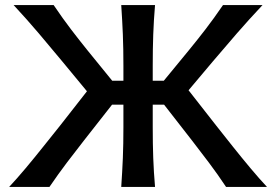

<svg xmlns="http://www.w3.org/2000/svg" viewBox="-20 -733 1083 753"><path d="M16 0Q45.5 -31.5 80.8 -73.5Q116 -115.5 151 -159.5Q186 -203.5 216.5 -241.5L321 -375L223.5 -493Q178.5 -547.5 132.2 -602Q86 -656.5 33.5 -713H190.5Q227 -659 258.8 -617.5Q290.5 -576 324 -534.5L420 -416.5H464V-474.5Q464 -542.5 461.8 -598Q459.5 -653.5 455.5 -713H588Q583 -653.5 581 -597.8Q579 -542 579 -474.5V-416.5H622.5L719.5 -534.5Q753.5 -576 785.5 -617.5Q817.5 -659 854.5 -713H1009.5Q956 -656 908.8 -601.8Q861.5 -547.5 815.5 -493L719.5 -379L827.5 -241Q857.5 -203 892.5 -159Q927.5 -115 962.5 -73.2Q997.5 -31.5 1027 0H866.5Q833 -50.5 800 -94.2Q767 -138 734.5 -180L623.5 -322.5H579V-234.5Q579 -168 581 -113.2Q583 -58.5 588 0H455.5Q459.5 -58.5 461.8 -113.2Q464 -168 464 -234.5V-322.5H419.5L310 -183Q275.5 -139 242 -94.8Q208.5 -50.5 174 0Z"/></svg>

Font: Commissioner Flair Medium
Style: Regular
Weight: 500
Designer: Kostas Bartsokas
Foundry: Kostas Bartsokas
Version: Version 1.000; ttfautohint (v1.8.3)